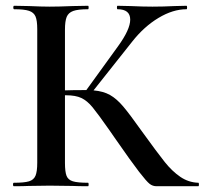

<svg xmlns="http://www.w3.org/2000/svg" viewBox="-20 -645 709 665"><path d="M667 0H522Q509 0 498.5 -8Q488 -16 462 -49.5Q436 -83 377 -168L359 -194Q319 -251 300.5 -273.5Q282 -296 262 -305.5Q242 -315 209 -315H205V-81Q205 -50 210.5 -36Q216 -22 232.5 -17Q249 -12 285 -12Q287 -12 287 -6Q287 0 285 0Q251 0 231 -1L152 -2L80 -1Q61 0 28 0Q25 0 25 -6Q25 -12 28 -12Q64 -12 80.5 -17Q97 -22 103 -36.5Q109 -51 109 -81V-544Q109 -574 103 -588Q97 -602 80.5 -607.5Q64 -613 29 -613Q26 -613 26 -619Q26 -625 29 -625L81 -624Q125 -622 152 -622Q184 -622 232 -624L285 -625Q287 -625 287 -619Q287 -613 285 -613Q250 -613 233.5 -607Q217 -601 211 -586.5Q205 -572 205 -542V-332Q231 -333 272 -333H279L389 -485Q431 -543 431 -577Q431 -613 387 -613Q385 -613 385 -619Q385 -625 387 -625L432 -624Q474 -622 508 -622Q545 -622 585 -624L626 -625Q628 -625 628 -619Q628 -613 626 -613Q579 -613 529 -583Q479 -553 438 -501L304 -332Q338 -329 361 -316Q384 -303 406.5 -276.5Q429 -250 473 -188Q525 -116 550.5 -84Q576 -52 604.5 -32.5Q633 -13 667 -12Q669 -12 669 -6Q669 0 667 0Z"/></svg>

Font: Cormorant Garamond SemiBold
Style: Regular
Weight: 600
Designer: Christian Thalmann (Catharsis Fonts)
Version: Version 3.000